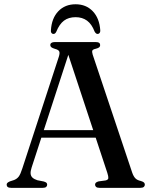

<svg xmlns="http://www.w3.org/2000/svg" viewBox="-20 -902 731 922"><path d="M165.5 -277H456.5L459.5 -241H161ZM206.5 -15Q206.5 -8.5 201.5 -4.2Q196.5 0 185.5 0H33Q22.5 0 17.2 -4Q12 -8 12 -15Q12 -20 15.2 -23.5Q18.5 -27 27.5 -31L47.5 -37.5Q61.5 -43 70 -54.2Q78.5 -65.5 87.5 -94L262.5 -629.5Q268 -647 264.5 -655Q261 -663 243.5 -667.5Q231.5 -671 226.5 -675.2Q221.5 -679.5 221.5 -685.5Q221.5 -692.5 227 -696.2Q232.5 -700 243 -700H440Q451 -700 456 -696.2Q461 -692.5 461 -685.5Q461 -679 456.5 -675Q452 -671 440.5 -668Q426 -665 423.5 -659.2Q421 -653.5 425 -640L614.5 -74Q621 -55 630 -45.8Q639 -36.5 656 -33Q667.5 -29.5 671.5 -25.5Q675.5 -21.5 675.5 -15Q675.5 -8.5 670.2 -4.2Q665 0 654 0H457.5Q447 0 441.8 -4.2Q436.5 -8.5 436.5 -15Q436.5 -21 440.5 -24.8Q444.5 -28.5 453.5 -31L487 -35.5Q499.5 -38.5 500.2 -46.5Q501 -54.5 495.5 -71.5L302.5 -655.5L316.5 -664.5L132 -98Q126 -80 127 -68.2Q128 -56.5 136 -49Q144 -41.5 159.5 -36.5L190 -30.5Q198.5 -28 202.5 -24.8Q206.5 -21.5 206.5 -15ZM343 -819.5Q309.5 -819.5 287.2 -802.8Q265 -786 250.5 -750Q247.5 -744 244.2 -741.5Q241 -739 236.5 -739Q230.5 -739 227 -743.8Q223.5 -748.5 224.5 -756.5Q228 -814.5 260 -848Q292 -881.5 343 -881.5Q393.5 -881.5 425.5 -848Q457.5 -814.5 461.5 -756.5Q462 -748.5 458.5 -743.8Q455 -739 448.5 -739Q445 -739 441.5 -741.5Q438 -744 434.5 -750Q420.5 -786.5 397.8 -803Q375 -819.5 343 -819.5Z"/></svg>

Font: Fraunces 48pt
Style: Regular
Weight: 400
Version: Version 1.000;[b76b70a41]